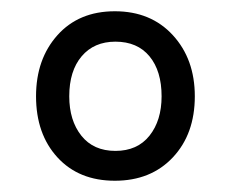

<svg xmlns="http://www.w3.org/2000/svg" viewBox="-20 -748 410 341"><path d="M184 -427Q120 -427 82 -468.5Q44 -510 44 -577Q44 -643 82 -685.5Q120 -728 184 -728Q248 -728 287 -685.5Q326 -643 326 -577Q326 -510 287 -468.5Q248 -427 184 -427ZM185 -480Q224 -480 245.5 -507Q267 -534 267 -577Q267 -622 245.5 -648Q224 -674 185 -674Q147 -674 125 -648Q103 -622 103 -577Q103 -534 124.5 -507Q146 -480 185 -480Z"/></svg>

Font: Noto Serif Tamil SemiCondensed Medium
Style: Italic
Weight: 500
Width: 4
Italic angle: -12°
Designer: Indian Type Foundry, Tom Grace, and the Monotype Design Team
Foundry: Monotype Imaging Inc.
Version: Version 2.003; ttfautohint (v1.8.4.7-5d5b)